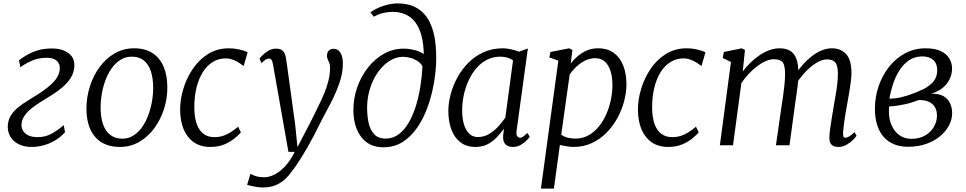

<svg xmlns="http://www.w3.org/2000/svg" viewBox="-20 -851 5662 1125"><path d="M166.5 10Q118.5 10 85.8 -8Q53 -26 37.8 -55.8Q22.5 -85.5 26 -120Q29 -152.5 45.5 -177.2Q62 -202 87.2 -222.5Q112.5 -243 143 -261.5Q173.5 -280 204 -299.5Q261.5 -336.5 294 -370.8Q326.5 -405 330 -444.5Q332 -466 323.5 -481.2Q315 -496.5 297.2 -504.5Q279.5 -512.5 253.5 -512.5Q203 -512.5 161.5 -493Q120 -473.5 99.5 -456.5L91 -498Q110.5 -513 138 -529Q165.5 -545 201.5 -556Q237.5 -567 283.5 -567Q346 -567 383.2 -538.2Q420.5 -509.5 415 -455.5Q411.5 -420 392.2 -391.2Q373 -362.5 344.5 -338.5Q316 -314.5 284.5 -294.8Q253 -275 224.5 -257.5Q196 -240 169.8 -220Q143.5 -200 126.2 -176.5Q109 -153 106 -124.5Q104.5 -104.5 114 -86.8Q123.5 -69 145 -58.2Q166.5 -47.5 200.5 -47.5Q245 -47.5 280.2 -66.5Q315.5 -85.5 353.5 -118L361 -76Q332.5 -45 299 -26Q265.5 -7 231.2 1.5Q197 10 166.5 10Z M766 -568Q829 -568 872.2 -540.8Q915.5 -513.5 938 -462Q960.5 -410.5 960.5 -337.5Q960.5 -272 940.2 -210Q920 -148 883 -98.2Q846 -48.5 795 -19.2Q744 10 682.5 10Q620.5 10 576.5 -16.2Q532.5 -42.5 509.5 -92.8Q486.5 -143 486.5 -214Q486.5 -281 506.5 -344.2Q526.5 -407.5 563.5 -458Q600.5 -508.5 652 -538.2Q703.5 -568 766 -568ZM752.5 -519Q716 -519 686.8 -501Q657.5 -483 635.5 -452.5Q613.5 -422 598.8 -383.2Q584 -344.5 576.8 -302.8Q569.5 -261 569.5 -221Q569.5 -163 584 -122.2Q598.5 -81.5 627 -60Q655.5 -38.5 697 -38.5Q732.5 -38.5 761.2 -56.5Q790 -74.5 811.8 -105Q833.5 -135.5 848 -174Q862.5 -212.5 870 -254Q877.5 -295.5 877.5 -335Q877.5 -393 863.8 -434Q850 -475 822.5 -497Q795 -519 752.5 -519Z M1396.5 -472Q1383.5 -482 1367.8 -490.5Q1352 -499 1335.8 -504Q1319.5 -509 1304 -509Q1261.5 -509 1227.2 -488.2Q1193 -467.5 1168.8 -429Q1144.5 -390.5 1131.5 -337.8Q1118.5 -285 1118.5 -221Q1119 -163 1132.8 -124.5Q1146.5 -86 1172.5 -66.8Q1198.5 -47.5 1234.5 -47.5Q1264.5 -47.5 1288 -55.2Q1311.5 -63 1332.5 -76.8Q1353.5 -90.5 1375.5 -108.5L1391.5 -75Q1379.5 -61 1355.2 -40.8Q1331 -20.5 1295.2 -5.2Q1259.5 10 1212 10Q1129 10 1082.2 -49Q1035.5 -108 1035.5 -210.5Q1035.5 -267.5 1054 -329.8Q1072.5 -392 1108.8 -446.2Q1145 -500.5 1198.5 -534.2Q1252 -568 1322 -568Q1348.5 -568 1379.2 -561.8Q1410 -555.5 1431 -544.5L1408 -464.5Z M1579.5 -474.5Q1576 -495 1570 -501.5Q1564 -508 1555.5 -508Q1546 -508 1536.2 -501.5Q1526.5 -495 1512.5 -481.5L1500.5 -507Q1504 -513 1518 -527.2Q1532 -541.5 1552.5 -553.8Q1573 -566 1596.5 -566Q1619 -566 1631.2 -557.8Q1643.5 -549.5 1649.2 -534.5Q1655 -519.5 1657.5 -499Q1664 -452.5 1670.5 -405.8Q1677 -359 1683.2 -312.2Q1689.5 -265.5 1696 -218.8Q1702.5 -172 1709 -125.5L1723 11L1804 -144.5Q1823.5 -185.5 1843 -224Q1862.5 -262.5 1878.5 -300.5Q1894.5 -338.5 1904.2 -377.2Q1914 -416 1914 -457Q1914 -471.5 1909.5 -482.2Q1905 -493 1900.5 -502.8Q1896 -512.5 1896 -523.5Q1896 -545.5 1907.2 -555.2Q1918.5 -565 1934.5 -565Q1952 -565 1964 -554.8Q1976 -544.5 1982.5 -525Q1989 -505.5 1989 -477.5Q1989 -422 1968 -362.5Q1947 -303 1917.8 -247Q1888.5 -191 1864 -145.5Q1841.5 -99 1820.5 -59Q1799.5 -19 1780.2 14.5Q1761 48 1744 75Q1727 102 1712.5 122.8Q1698 143.5 1686 158Q1673 177.5 1651.2 198.2Q1629.5 219 1597.2 233.2Q1565 247.5 1520 247.5Q1498.5 247.5 1470.8 242.2Q1443 237 1428 232L1447.5 167.5Q1455 172 1475.2 179.8Q1495.5 187.5 1530 187.5Q1555 187.5 1585.5 173.2Q1616 159 1647.8 126.2Q1679.5 93.5 1707 39H1670Z M2226.5 12Q2168 12 2129 -16.8Q2090 -45.5 2070.2 -95Q2050.5 -144.5 2050.5 -206Q2050.5 -275 2073.2 -339.5Q2096 -404 2136.2 -455.2Q2176.5 -506.5 2230 -536.2Q2283.5 -566 2344.5 -566Q2377.5 -566 2411.2 -557Q2445 -548 2463 -534Q2462 -593.5 2450.2 -639.5Q2438.5 -685.5 2415.8 -717.2Q2393 -749 2359 -765.2Q2325 -781.5 2279 -781.5Q2256.5 -781.5 2228.8 -775.8Q2201 -770 2170.5 -753L2150 -779Q2175 -796.5 2203 -808Q2231 -819.5 2257.5 -825.2Q2284 -831 2306 -831Q2381 -831 2427.2 -801.2Q2473.5 -771.5 2497.8 -721.5Q2522 -671.5 2529.8 -610.5Q2537.5 -549.5 2535.5 -486.5Q2533.5 -424.5 2521 -356Q2508.5 -287.5 2485 -222.2Q2461.5 -157 2425.2 -104Q2389 -51 2339.8 -19.5Q2290.5 12 2226.5 12ZM2240 -39Q2282 -39 2315.2 -63.5Q2348.5 -88 2373.5 -130.2Q2398.5 -172.5 2415.8 -227Q2433 -281.5 2442.8 -342.2Q2452.5 -403 2455.5 -463.5Q2442.5 -484 2422.5 -496Q2402.5 -508 2381 -513Q2359.5 -518 2341.5 -518Q2308.5 -518 2277.5 -502.5Q2246.5 -487 2220 -459Q2193.5 -431 2173.5 -393.5Q2153.5 -356 2142.2 -311.2Q2131 -266.5 2131 -218Q2131 -174 2139.5 -133Q2148 -92 2171.5 -65.5Q2195 -39 2240 -39Z M3007 -86Q3003.5 -61.5 3011 -52.8Q3018.5 -44 3026 -44Q3036 -44 3046 -51.2Q3056 -58.5 3070 -72L3084 -50Q3080.5 -44 3067 -29.5Q3053.5 -15 3032.2 -2.5Q3011 10 2985 10Q2958 10 2942 -5Q2926 -20 2928 -56L2933 -97Q2914.5 -72 2891.5 -47.2Q2868.5 -22.5 2837.8 -6.2Q2807 10 2766 10Q2713 10 2677.8 -17.2Q2642.5 -44.5 2624.8 -92Q2607 -139.5 2607 -200Q2607 -246 2620.2 -297Q2633.5 -348 2659.5 -396Q2685.5 -444 2724 -483Q2762.5 -522 2813.5 -545Q2864.5 -568 2927.5 -568Q2948 -568 2974 -562.2Q3000 -556.5 3021 -548L3073 -567ZM2986 -497Q2970.5 -508.5 2951.5 -513.8Q2932.5 -519 2911.5 -519Q2868.5 -519 2833.2 -500.8Q2798 -482.5 2771 -451Q2744 -419.5 2725.5 -379Q2707 -338.5 2697.5 -293.8Q2688 -249 2688 -205Q2688 -153 2699.8 -118Q2711.5 -83 2732 -65.5Q2752.5 -48 2779 -48Q2817.5 -48 2848.2 -67.2Q2879 -86.5 2902.2 -113Q2925.5 -139.5 2941 -162Z M3149.5 254 3251.5 -495.5 3198.5 -515 3205.5 -546.5 3315.5 -568 3334 -558 3324 -478.5Q3340 -500.5 3363.8 -521Q3387.5 -541.5 3417.8 -554.8Q3448 -568 3483.5 -568Q3540 -568 3577 -540.8Q3614 -513.5 3632.2 -465.8Q3650.5 -418 3650.5 -356Q3650.5 -309.5 3637.2 -258.8Q3624 -208 3598 -160.2Q3572 -112.5 3534.5 -74Q3497 -35.5 3448 -12.8Q3399 10 3339.5 10Q3321 10 3300.2 6.2Q3279.5 2.5 3260.5 -1.5L3225.5 254ZM3268.5 -62Q3285.5 -49.5 3307 -44.2Q3328.5 -39 3351.5 -39Q3394.5 -39 3429 -58.5Q3463.5 -78 3489.8 -110.8Q3516 -143.5 3533.5 -184.2Q3551 -225 3559.8 -268.2Q3568.5 -311.5 3568.5 -351.5Q3568.5 -403 3556.2 -438.2Q3544 -473.5 3521.8 -491.8Q3499.5 -510 3469 -510Q3435.5 -510 3406 -494.8Q3376.5 -479.5 3354 -457.2Q3331.5 -435 3318 -414.5Z M4079 -472Q4066 -482 4050.2 -490.5Q4034.5 -499 4018.2 -504Q4002 -509 3986.5 -509Q3944 -509 3909.8 -488.2Q3875.5 -467.5 3851.2 -429Q3827 -390.5 3814 -337.8Q3801 -285 3801 -221Q3801.5 -163 3815.2 -124.5Q3829 -86 3855 -66.8Q3881 -47.5 3917 -47.5Q3947 -47.5 3970.5 -55.2Q3994 -63 4015 -76.8Q4036 -90.5 4058 -108.5L4074 -75Q4062 -61 4037.8 -40.8Q4013.5 -20.5 3977.8 -5.2Q3942 10 3894.5 10Q3811.5 10 3764.8 -49Q3718 -108 3718 -210.5Q3718 -267.5 3736.5 -329.8Q3755 -392 3791.2 -446.2Q3827.5 -500.5 3881 -534.2Q3934.5 -568 4004.5 -568Q4031 -568 4061.8 -561.8Q4092.5 -555.5 4113.5 -544.5L4090.5 -464.5Z M4345 -558 4332 -432.5Q4352.5 -459.5 4377.5 -484Q4402.5 -508.5 4430.8 -527.5Q4459 -546.5 4488.8 -557.2Q4518.5 -568 4548.5 -568Q4586 -568 4610.2 -553Q4634.5 -538 4646.2 -506.5Q4658 -475 4658 -424.5Q4658 -421 4657.8 -417.2Q4657.5 -413.5 4657.5 -410Q4657.5 -406.5 4657 -402.5L4643.5 -418Q4662 -447.5 4686 -474.5Q4710 -501.5 4737.5 -522.5Q4765 -543.5 4794.8 -555.8Q4824.5 -568 4855 -568Q4905.5 -568 4937.2 -534.5Q4969 -501 4969 -423Q4969 -400 4965 -369.8Q4961 -339.5 4955.5 -307.5Q4950 -275.5 4945 -247Q4940.5 -221.5 4935.2 -192Q4930 -162.5 4926 -133Q4922 -103.5 4920 -78.5Q4919 -62 4921.5 -53Q4924 -44 4931.5 -44Q4943.5 -44 4956.2 -51.8Q4969 -59.5 4987 -77L4999 -55.5Q4994.5 -48.5 4979.5 -32.8Q4964.5 -17 4941.8 -3.5Q4919 10 4891.5 10Q4873.5 10 4861.8 3.8Q4850 -2.5 4844.5 -15.2Q4839 -28 4839.5 -47.5Q4840.5 -71 4844.8 -101.5Q4849 -132 4854.5 -164.2Q4860 -196.5 4864.5 -225.5Q4869 -253 4875 -286.2Q4881 -319.5 4885.2 -353.8Q4889.5 -388 4889.5 -418Q4889.5 -468 4873.8 -485.5Q4858 -503 4825 -503Q4803.5 -503 4778.8 -491Q4754 -479 4729 -457.8Q4704 -436.5 4681.2 -409.5Q4658.5 -382.5 4641 -352.5L4658.5 -400Q4657 -376.5 4653.8 -349.8Q4650.5 -323 4646.8 -296.8Q4643 -270.5 4639.5 -247L4606 0H4526.5L4558.5 -222.5Q4563 -251 4568 -285.2Q4573 -319.5 4576.5 -354Q4580 -388.5 4580 -418Q4580 -468.5 4565.8 -486.2Q4551.5 -504 4514 -504Q4492 -504 4466.8 -493Q4441.5 -482 4415.8 -462.5Q4390 -443 4366.5 -417.8Q4343 -392.5 4324 -364L4275 0H4198L4263 -488L4214.5 -511L4221.5 -546.5L4326.5 -568Z M5300.5 9Q5255 9 5219.2 -5.5Q5183.5 -20 5158.2 -48.2Q5133 -76.5 5119.8 -118Q5106.5 -159.5 5106.5 -213.5Q5106.5 -283.5 5128.5 -347Q5150.5 -410.5 5190.2 -460.5Q5230 -510.5 5284.2 -539.2Q5338.5 -568 5403.5 -568Q5460 -568 5494 -551Q5528 -534 5543.2 -507.2Q5558.5 -480.5 5558.5 -450Q5558.5 -417 5544.2 -387.2Q5530 -357.5 5502.8 -335.5Q5475.5 -313.5 5436.5 -302Q5483.5 -303 5510 -286.5Q5536.5 -270 5547.8 -243.5Q5559 -217 5559 -188Q5559 -151.5 5540.8 -116.5Q5522.5 -81.5 5488.5 -53Q5454.5 -24.5 5406.8 -7.8Q5359 9 5300.5 9ZM5320 -37.5Q5365.5 -37.5 5399 -56.2Q5432.5 -75 5451.2 -106.2Q5470 -137.5 5470 -174.5Q5470 -200.5 5459.2 -221Q5448.5 -241.5 5425.2 -253.2Q5402 -265 5364.5 -265Q5357.5 -263 5345.2 -258.5Q5333 -254 5317.8 -249.2Q5302.5 -244.5 5286.5 -241Q5267 -237 5242.5 -232.8Q5218 -228.5 5189.5 -227.5Q5189 -219.5 5188.8 -211.8Q5188.5 -204 5188.5 -197Q5188.5 -152.5 5204.5 -116.2Q5220.5 -80 5250.2 -58.8Q5280 -37.5 5320 -37.5ZM5191.5 -272.5Q5212 -273.5 5229 -275.5Q5246 -277.5 5263.5 -281.8Q5281 -286 5302.5 -293Q5350.5 -309 5388.8 -327.8Q5427 -346.5 5449.2 -373.2Q5471.5 -400 5471.5 -439Q5471.5 -478.5 5448.5 -499.5Q5425.5 -520.5 5384.5 -520.5Q5340 -520.5 5306.5 -497.8Q5273 -475 5249.8 -438Q5226.5 -401 5212.2 -357.5Q5198 -314 5191.5 -272.5Z"/></svg>

Font: Merriweather 7pt Light
Style: Italic
Weight: 300
Italic angle: -7.8°
Designer: Eben Sorkin
Foundry: Eben Sorkin
Version: Version 2.200;gftools[0.9.31]